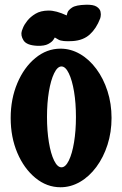

<svg xmlns="http://www.w3.org/2000/svg" viewBox="-20 -788 515 809"><path d="M402 -710Q386 -668 358.5 -643Q331 -618 287 -615Q242 -612 226.5 -621Q211 -630 211 -630Q211 -630 205 -620.5Q199 -611 183 -602.5Q167 -594 137 -595Q92 -597 79 -618Q66 -639 72 -658Q72 -658 77 -671Q82 -684 95 -700.5Q108 -717 129.5 -730Q151 -743 183.5 -743.5Q216 -744 261 -723Q261 -723 264 -734Q267 -745 283.5 -756Q300 -767 342 -768Q373 -769 387 -760Q401 -751 403.5 -739Q406 -727 404 -718Q402 -709 402 -710ZM25 -291Q25 -371 53 -437.5Q81 -504 129 -543.5Q177 -583 235 -583Q278 -583 317 -560.5Q356 -538 386 -497.5Q416 -457 433 -404Q450 -351 450 -291Q450 -231 433 -178Q416 -125 386 -84.5Q356 -44 317 -21.5Q278 1 235 1Q177 1 129 -38.5Q81 -78 53 -144Q25 -210 25 -291ZM178 -295Q178 -237 186 -188.5Q194 -140 208 -111.5Q222 -83 239 -83Q256 -83 270 -111.5Q284 -140 292 -188.5Q300 -237 300 -295Q300 -354 292 -402Q284 -450 270 -479Q256 -508 239 -508Q222 -508 208 -479Q194 -450 186 -402Q178 -354 178 -295Z"/></svg>

Font: Nerko One
Style: Regular
Weight: 400
Designer: Nermin Kahrimanovic
Foundry: Nermin Kahrimanovic
Version: Version 1.101